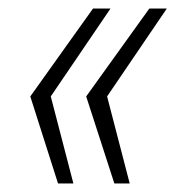

<svg xmlns="http://www.w3.org/2000/svg" viewBox="-20 -530 421 450"><path d="M248 -100 182 -304 330 -510H371L231 -304L284 -100ZM116 -100 51 -304 198 -510H239L99 -304L152 -100Z"/></svg>

Font: Saira SemiCondensed ExtraLight
Style: Italic
Weight: 250
Width: 4
Italic angle: -12°
Designer: Hector Gatti with collaboration of the Omnibus-Type team
Foundry: Omnibus-Type
Version: Version 1.101